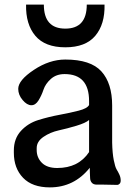

<svg xmlns="http://www.w3.org/2000/svg" viewBox="-20 -800 565 832"><path d="M93 -780H170Q170 -676 263 -676Q356 -676 356 -780H433Q435 -695 393 -645Q351 -595 263 -595Q175 -595 133 -645Q91 -695 93 -780ZM466 -182Q467 -136 473 -106Q479 -76 485.5 -65.5Q492 -55 497.5 -43Q503 -31 503 -18Q503 -8 498 -3.5Q493 1 490 1Q487 1 478 1L427 0H399Q385 0 378 -8Q371 -16 370.5 -27.5Q370 -39 369.5 -51.5Q369 -64 369 -73Q301 12 196 12Q120 12 80 -29.5Q40 -71 40 -138V-148Q40 -199 70.5 -232.5Q101 -266 146.5 -280Q192 -294 238 -302.5Q284 -311 321 -320.5Q358 -330 366 -345V-362Q366 -479 260 -479Q224 -479 200.5 -458Q177 -437 168.5 -411.5Q160 -386 147 -365Q134 -344 116 -344Q97 -344 78 -366.5Q59 -389 59 -415Q59 -452 126.5 -497Q194 -542 263 -542Q373 -542 419.5 -490.5Q466 -439 466 -343ZM366 -141V-280Q351 -267 311 -255Q271 -243 234.5 -235Q198 -227 168.5 -207Q139 -187 139 -158V-150Q139 -117 161.5 -94.5Q184 -72 228 -72Q320 -72 366 -141Z"/></svg>

Font: Coupeur_Texte
Style: Regular
Weight: 400
Designer: Léa Rolland
Version: Version 1.000;PS 001.000;hotconv 1.0.88;makeotf.lib2.5.64775